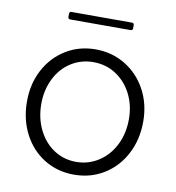

<svg xmlns="http://www.w3.org/2000/svg" viewBox="-81 -777 786 859"><g transform="rotate(10 312.5 -347.5)"><path d="M48 -277Q48 -357 82 -421Q116 -485 176 -522Q236 -559 311 -559Q386 -559 446.5 -522Q507 -485 541.5 -421Q576 -357 576 -277Q576 -196 542 -130.5Q508 -65 447.5 -27.5Q387 10 311 10Q236 10 176 -27Q116 -64 82 -129.5Q48 -195 48 -277ZM511 -277Q511 -340 485 -391Q459 -442 413.5 -471.5Q368 -501 311 -501Q255 -501 209.5 -472Q164 -443 138.5 -391.5Q113 -340 113 -277Q113 -212 139 -159.5Q165 -107 210 -77.5Q255 -48 311 -48Q367 -48 413 -78Q459 -108 485 -160Q511 -212 511 -277ZM175 -671Q165 -671 165 -681V-695Q165 -705 175 -705H449Q459 -705 459 -695V-681Q459 -671 449 -671Z"/></g></svg>

Font: Open Sauce Two Light
Style: Regular
Weight: 300
Designer: Alfredo Marco Pradil
Foundry: Creative Sauce Fz LLC
Version: Version 1.477